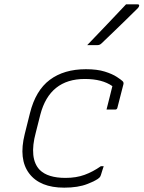

<svg xmlns="http://www.w3.org/2000/svg" viewBox="-20 -855 662 885"><path d="M376 -536Q428 -536 463 -525Q498 -514 518.5 -500.5Q539 -487 545 -481Q551 -475 549 -467L521 -358Q519 -350 511 -350H471L474 -362Q480 -387 486.5 -411.5Q493 -436 498 -458Q451 -491 371 -491Q209 -491 166 -327L145 -244Q129 -185 133.5 -141.5Q138 -98 163 -72Q200 -35 282 -35Q331 -35 369.5 -49Q408 -63 445 -89H458Q455 -79 451.5 -69Q448 -59 445 -48Q443 -41 438 -36Q426 -24 383 -7Q340 10 276 10Q164 10 114.5 -55.5Q65 -121 94 -237L118 -333Q144 -438 209.5 -487Q275 -536 376 -536ZM561 -835H614Q622 -835 621.5 -829Q621 -823 615 -817Q584 -787 560 -763Q536 -739 510 -714.5Q484 -690 448 -655Q440 -647 429 -647H382Q425 -692 471 -740Q517 -788 561 -835Z"/></svg>

Font: Recursive Mn Lnr St Lt
Style: Italic
Weight: 300
Italic angle: -15°
Monospace: yes
Version: Version 1.079;hotconv 1.0.112;makeotfexe 2.5.65598; ttfautoh